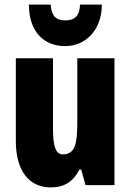

<svg xmlns="http://www.w3.org/2000/svg" viewBox="-20 -807 569 837"><path d="M424 -787H329C327 -736 304 -718 264 -718C223 -718 204 -739 201 -787H106C106 -668 172 -606 264 -606C353 -606 424 -676 424 -787ZM479 -553H317V-280C317 -191 312 -134 254 -134C222 -134 211 -172 211 -246V-553H49V-193C49 -64 105 10 202 10C261 10 300 -16 326 -68H334L353 0H479Z"/></svg>

Font: Noto Sans Myanmar ExtraCondensed Black
Style: Regular
Weight: 900
Width: 2
Designer: Monotype Design Team
Foundry: Monotype Imaging Inc.
Version: Version 2.107